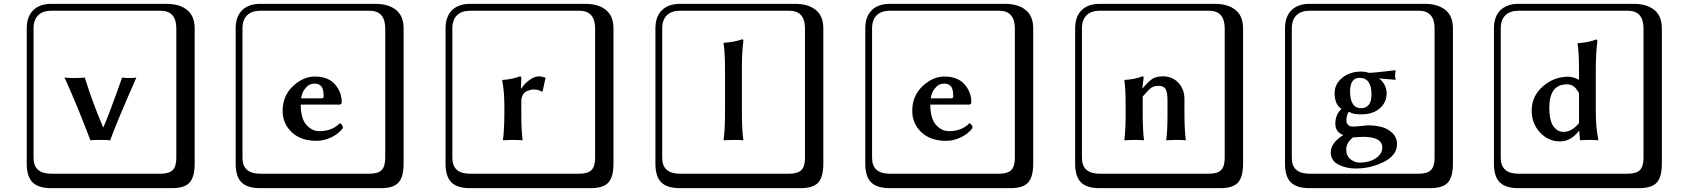

<svg xmlns="http://www.w3.org/2000/svg" viewBox="-20 -774 8827 1006"><path d="M454.1 -38.1Q384.3 -222.2 317.9 -368.2Q330.1 -365.2 368.2 -365.2Q414.1 -365.2 423.8 -368.2Q466.8 -231.9 520 -107.9H522Q548.8 -167 620.1 -368.2Q627 -365.2 660.2 -365.2Q688 -365.2 694.8 -368.2Q587.9 -126 557.1 -38.1Q550.3 -41 511.2 -41Q461.9 -41 454.1 -38.1ZM249 -717.8Q204.1 -717.8 179.9 -693.8Q155.8 -669.9 155.8 -625V53.2Q155.8 136.2 249 136.2H820.8Q865.7 136.2 884.8 117.2Q903.8 98.1 903.8 53.2V-625Q903.8 -717.8 820.8 -717.8ZM1000 84Q1000 152.8 973.4 182.4Q946.8 211.9 880.9 211.9H249Q181.2 211.9 150.6 181.4Q120.1 150.9 120.1 84V-625Q120.1 -687 154.1 -720.5Q188 -753.9 249 -753.9H851.1Q920.9 -753.9 960.4 -721.9Q1000 -689.9 1000 -625Z M1557.6 -258.8H1664.6Q1675.8 -258.8 1675.8 -269Q1675.8 -307.1 1663.8 -321.5Q1651.9 -335.9 1628.9 -335.9Q1616.7 -335.9 1604.7 -331.5Q1592.8 -327.1 1577.6 -308.3Q1562.5 -289.6 1557.6 -258.8ZM1760.7 -128.9Q1776.9 -120.1 1776.9 -103Q1754.9 -73.2 1716.3 -54.7Q1677.7 -36.1 1637.7 -36.1Q1556.6 -36.1 1508.8 -81.1Q1460.9 -126 1460.9 -192.9Q1460.9 -272 1514.9 -322.5Q1568.8 -373 1628.9 -373Q1698.7 -373 1734.6 -332.5Q1770.5 -292 1770.5 -238.8Q1770.5 -225.6 1757.8 -226.1H1555.7Q1555.7 -154.3 1584.7 -120.6Q1613.8 -86.9 1652.8 -86.9Q1721.7 -86.9 1760.7 -128.9ZM1343.8 -717.8Q1298.8 -717.8 1274.7 -693.8Q1250.5 -669.9 1250.5 -625V53.2Q1250.5 136.2 1343.8 136.2H1915.5Q1960.4 136.2 1979.5 117.2Q1998.5 98.1 1998.5 53.2V-625Q1998.5 -717.8 1915.5 -717.8ZM2094.7 84Q2094.7 152.8 2068.1 182.4Q2041.5 211.9 1975.6 211.9H1343.8Q1275.9 211.9 1245.4 181.4Q1214.8 150.9 1214.8 84V-625Q1214.8 -687 1248.8 -720.5Q1282.7 -753.9 1343.8 -753.9H1945.8Q2015.6 -753.9 2055.2 -721.9Q2094.7 -689.9 2094.7 -625Z M2711.4 -310.1Q2727.5 -335 2753.9 -354.5Q2780.3 -374 2804.2 -374Q2816.4 -374 2835.4 -368.2L2838.4 -366.2L2823.2 -295.9L2817.4 -293.9Q2804.2 -305.2 2774.4 -305.2Q2767.6 -305.2 2759 -303Q2750.5 -300.8 2738.5 -295.4Q2726.6 -290 2719 -276.1Q2711.4 -262.2 2711.4 -242.2V-176.8Q2711.4 -90.8 2718.3 -41L2717.3 -39.1Q2688.5 -41 2663.6 -41L2615.2 -39.1V-41Q2622.1 -88.9 2622.6 -176.8V-221.2Q2622.6 -293 2611.3 -353L2612.3 -355Q2667.5 -358.9 2704.1 -374Q2710.9 -374 2711.4 -366.2L2709.5 -310.1ZM2443.4 -717.8Q2398.4 -717.8 2374.3 -693.8Q2350.1 -669.9 2350.1 -625V53.2Q2350.1 136.2 2443.4 136.2H3015.1Q3060.1 136.2 3079.1 117.2Q3098.1 98.1 3098.1 53.2V-625Q3098.1 -717.8 3015.1 -717.8ZM3194.3 84Q3194.3 152.8 3167.7 182.4Q3141.1 211.9 3075.2 211.9H2443.4Q2375.5 211.9 2345 181.4Q2314.5 150.9 2314.5 84V-625Q2314.5 -687 2348.4 -720.5Q2382.3 -753.9 2443.4 -753.9H3045.4Q3115.2 -753.9 3154.8 -721.9Q3194.3 -689.9 3194.3 -625Z M3778.8 -190.9V-405.8Q3778.8 -503.9 3771 -546.9L3772.9 -549.8Q3829.1 -553.7 3868.2 -567.9Q3875 -567.9 3875 -561Q3867.2 -500 3867.2 -419.9V-190.9Q3867.2 -89.8 3875 -41L3873 -39.1Q3849.1 -41 3822.8 -41Q3822.8 -41 3772 -39.1L3771 -41Q3778.8 -86.9 3778.8 -190.9ZM3543 -717.8Q3498 -717.8 3473.9 -693.8Q3449.7 -669.9 3449.7 -625V53.2Q3449.7 136.2 3543 136.2H4114.7Q4159.7 136.2 4178.7 117.2Q4197.8 98.1 4197.8 53.2V-625Q4197.8 -717.8 4114.7 -717.8ZM4293.9 84Q4293.9 152.8 4267.3 182.4Q4240.7 211.9 4174.8 211.9H3543Q3475.1 211.9 3444.6 181.4Q3414.1 150.9 3414.1 84V-625Q3414.1 -687 3448 -720.5Q3481.9 -753.9 3543 -753.9H4145Q4214.8 -753.9 4254.4 -721.9Q4293.9 -689.9 4293.9 -625Z M4856.4 -258.8H4963.4Q4974.6 -258.8 4974.6 -269Q4974.6 -307.1 4962.6 -321.5Q4950.7 -335.9 4927.7 -335.9Q4915.5 -335.9 4903.6 -331.5Q4891.6 -327.1 4876.5 -308.3Q4861.3 -289.6 4856.4 -258.8ZM5059.6 -128.9Q5075.7 -120.1 5075.7 -103Q5053.7 -73.2 5015.1 -54.7Q4976.6 -36.1 4936.5 -36.1Q4855.5 -36.1 4807.6 -81.1Q4759.8 -126 4759.8 -192.9Q4759.8 -272 4813.7 -322.5Q4867.7 -373 4927.7 -373Q4997.6 -373 5033.4 -332.5Q5069.3 -292 5069.3 -238.8Q5069.3 -225.6 5056.6 -226.1H4854.5Q4854.5 -154.3 4883.5 -120.6Q4912.6 -86.9 4951.7 -86.9Q5020.5 -86.9 5059.6 -128.9ZM4642.6 -717.8Q4597.7 -717.8 4573.5 -693.8Q4549.3 -669.9 4549.3 -625V53.2Q4549.3 136.2 4642.6 136.2H5214.4Q5259.3 136.2 5278.3 117.2Q5297.4 98.1 5297.4 53.2V-625Q5297.4 -717.8 5214.4 -717.8ZM5393.6 84Q5393.6 152.8 5366.9 182.4Q5340.3 211.9 5274.4 211.9H4642.6Q4574.7 211.9 4544.2 181.4Q4513.7 150.9 4513.7 84V-625Q4513.7 -687 4547.6 -720.5Q4581.5 -753.9 4642.6 -753.9H5244.6Q5314.5 -753.9 5354 -721.9Q5393.6 -689.9 5393.6 -625Z M6186 -180.2Q6186 -91.3 6193.4 -41L6192.4 -39.1Q6167.5 -41 6141.1 -41Q6141.1 -41 6091.3 -39.1L6090.3 -41Q6097.2 -82 6097.2 -180.2V-246.1Q6097.2 -289.1 6087.6 -306.6Q6078.1 -324.2 6050.3 -324.2Q6026.4 -324.2 6011.7 -313.7Q5997.1 -303.2 5967.3 -268.1V-180.2Q5967.3 -91.3 5974.1 -41L5973.1 -39.1Q5948.2 -41 5923.3 -41L5871.1 -39.1V-41Q5877.9 -88.9 5877.9 -180.2V-221.2Q5877.9 -316.4 5871.1 -353L5872.1 -355Q5929.2 -358.9 5965.3 -374Q5972.2 -374 5972.2 -366.2L5965.3 -312H5967.3Q6001.5 -352.1 6021.7 -363Q6042 -374 6073.2 -374Q6123 -374 6154.5 -340.1Q6186 -306.2 6186 -254.9ZM5742.2 -717.8Q5697.3 -717.8 5673.1 -693.8Q5648.9 -669.9 5648.9 -625V53.2Q5648.9 136.2 5742.2 136.2H6314Q6358.9 136.2 6377.9 117.2Q6397 98.1 6397 53.2V-625Q6397 -717.8 6314 -717.8ZM6493.2 84Q6493.2 152.8 6466.6 182.4Q6439.9 211.9 6374 211.9H5742.2Q5674.3 211.9 5643.8 181.4Q5613.3 150.9 5613.3 84V-625Q5613.3 -687 5647.2 -720.5Q5681.2 -753.9 5742.2 -753.9H6344.2Q6414.1 -753.9 6453.6 -721.9Q6493.2 -689.9 6493.2 -625Z M7245.6 -286.1Q7245.6 -238.3 7209.7 -206.5Q7173.8 -174.8 7110.8 -174.8Q7070.8 -174.8 7052.7 -186L7046.9 -189Q7034.7 -168.9 7034.7 -144Q7034.7 -128.9 7042.2 -120.8Q7049.8 -112.8 7056.9 -111.8Q7064 -110.8 7077.6 -110.8L7099.6 -112.8Q7133.8 -116.7 7147 -117.2Q7186 -117.2 7218 -109.1Q7250 -101.1 7274.9 -77.6Q7299.8 -54.2 7299.8 -18.1Q7299.8 39.1 7231.2 74Q7162.6 108.9 7083 108.9Q7033.2 108.9 6992.9 88.4Q6952.6 67.9 6952.6 23.9Q6952.6 -24.9 7018.6 -66.9Q7000.5 -71.8 6988.5 -86.9Q6976.6 -102.1 6976.6 -125Q6976.6 -173.8 7007.8 -202.1L7003.9 -207Q6973.1 -231 6972.7 -285.2Q6972.7 -333 7012.2 -366Q7051.8 -398.9 7111.8 -398.9Q7132.8 -398.9 7155.8 -392.1Q7188 -394 7233.4 -399.4Q7278.8 -404.8 7289.6 -405.8L7293 -403.8Q7290 -394 7289.6 -379.9Q7289.6 -367.7 7293 -357.9L7289.6 -356Q7288.1 -356 7205.6 -363.3Q7223.6 -350.1 7234.6 -328.9Q7245.6 -307.6 7245.6 -286.1ZM7166 -278.8Q7166 -365.7 7104 -366.2Q7054.2 -366.2 7053.7 -295.9Q7053.7 -207 7112.8 -207Q7135.7 -207 7150.9 -223.9Q7166 -240.7 7166 -278.8ZM6841.8 -717.8Q6796.9 -717.8 6772.7 -693.8Q6748.5 -669.9 6748.5 -625V53.2Q6748.5 136.2 6841.8 136.2H7413.6Q7458.5 136.2 7477.5 117.2Q7496.6 98.1 7496.6 53.2V-625Q7496.6 -717.8 7413.6 -717.8ZM7592.8 84Q7592.8 152.8 7566.2 182.4Q7539.6 211.9 7473.6 211.9H6841.8Q6773.9 211.9 6743.4 181.4Q6712.9 150.9 6712.9 84V-625Q6712.9 -687 6746.8 -720.5Q6780.8 -753.9 6841.8 -753.9H7443.8Q7513.7 -753.9 7553.2 -721.9Q7592.8 -689.9 7592.8 -625ZM7069.3 -54.2Q7033.7 -25.9 7033.7 8.8Q7033.7 43 7056.2 60.5Q7078.6 78.1 7104 78.1Q7152.8 78.1 7187.7 55.7Q7222.7 33.2 7222.7 -1Q7222.7 -57.1 7120.6 -57.1Q7117.2 -57.1 7099.4 -55.7Q7081.5 -54.2 7069.3 -54.2ZM7070.3 -54.7H7070.8Q7070.8 -54.7 7070.3 -54.7Z M8253.4 -128.9V-287.1Q8242.2 -304.2 8235.8 -312Q8229.5 -319.8 8218 -325.9Q8206.5 -332 8189.5 -332Q8097.7 -332 8097.7 -209Q8097.7 -143.1 8118.7 -113Q8139.6 -83 8172.4 -83Q8215.3 -83 8253.4 -128.9ZM8253.4 -88.9Q8210.4 -32.7 8153.3 -33.2Q8092.3 -33.2 8048.8 -80.1Q8005.4 -127 8005.4 -194.8Q8005.4 -270 8063.5 -321Q8121.6 -372.1 8197.3 -372.1Q8221.2 -372.1 8253.4 -356V-404.8Q8253.4 -502 8245.6 -544.9L8247.6 -547.9Q8306.6 -551.8 8342.3 -566.9Q8349.1 -566.9 8349.6 -559.1Q8341.8 -498 8341.3 -418V-187Q8341.3 -109.9 8354.5 -41L8352.5 -39.1Q8334.5 -41 8305.7 -41Q8285.6 -41 8265.6 -39.1Q8258.8 -39.1 8258.3 -41L8254.4 -88.9ZM7936.5 -717.8Q7891.6 -717.8 7867.4 -693.8Q7843.3 -669.9 7843.3 -625V53.2Q7843.3 136.2 7936.5 136.2H8508.3Q8553.2 136.2 8572.3 117.2Q8591.3 98.1 8591.3 53.2V-625Q8591.3 -717.8 8508.3 -717.8ZM8687.5 84Q8687.5 152.8 8660.9 182.4Q8634.3 211.9 8568.4 211.9H7936.5Q7868.7 211.9 7838.1 181.4Q7807.6 150.9 7807.6 84V-625Q7807.6 -687 7841.6 -720.5Q7875.5 -753.9 7936.5 -753.9H8538.6Q8608.4 -753.9 8647.9 -721.9Q8687.5 -689.9 8687.5 -625Z"/></svg>

Font: Linux Biolinum Keyboard O
Style: Regular
Weight: 700
Designer: Philipp H. Poll
Foundry: Philipp H. Poll
Version: Version 0.6.1